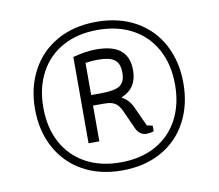

<svg xmlns="http://www.w3.org/2000/svg" viewBox="-70 -694 878 771"><g transform="rotate(-10 369.0 -308.0)"><path d="M66 -308Q66 -396 103 -465Q140 -534 208.5 -572.5Q277 -611 369 -611Q461 -611 529.5 -572.5Q598 -534 634.5 -465Q671 -396 671 -308Q671 -220 634.5 -151Q598 -82 529.5 -43.5Q461 -5 369 -5Q277 -5 208.5 -43.5Q140 -82 103 -151Q66 -220 66 -308ZM637 -308Q637 -389 604.5 -450Q572 -511 511.5 -544.5Q451 -578 368 -578Q286 -578 225.5 -544.5Q165 -511 132.5 -450Q100 -389 100 -308Q100 -227 132.5 -166Q165 -105 225.5 -71.5Q286 -38 368 -38Q451 -38 511.5 -71.5Q572 -105 604.5 -166Q637 -227 637 -308ZM449 -161 416 -234Q405 -260 390 -271Q375 -282 345 -282H298V-136H254V-488Q308 -502 349 -502Q417 -502 449 -475Q481 -448 481 -394Q481 -321 418 -295V-292Q442 -281 457 -253L497 -166L520 -161V-138Q503 -133 491 -133Q463 -133 449 -161ZM335 -325Q394 -325 415.5 -339.5Q437 -354 437 -392Q437 -429 417 -444.5Q397 -460 350 -460Q321 -460 298 -456V-325Z"/></g></svg>

Font: Athiti
Style: Regular
Weight: 400
Designer: CadsonDemak Team
Foundry: CadsonDemak
Version: Version 1.033